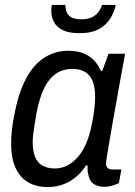

<svg xmlns="http://www.w3.org/2000/svg" viewBox="-20 -743 544 775"><path d="M173 12Q127 12 94 -7Q61 -26 43 -65Q25 -104 25 -163Q25 -192 28.5 -222.5Q32 -253 39 -285Q55 -369 85 -425.5Q115 -482 158.5 -510Q202 -538 256 -538Q290 -538 315 -528.5Q340 -519 358 -501Q376 -483 387 -457H393L418 -526H485L462 -401Q457 -370 449.5 -330.5Q442 -291 435 -250.5Q428 -210 422 -174.5Q416 -139 412 -114.5Q408 -90 408 -84Q408 -71 414.5 -65Q421 -59 433 -59H470L460 -4Q450 1 434 6Q418 11 400 11Q374 11 357 -1.5Q340 -14 336 -41Q334 -48 333.5 -56.5Q333 -65 334 -74L328 -76Q301 -34 261 -11Q221 12 173 12ZM203 -63Q226 -63 248.5 -73.5Q271 -84 291.5 -106Q312 -128 327.5 -163.5Q343 -199 352 -248Q357 -273 359.5 -292Q362 -311 363 -325.5Q364 -340 364 -352Q364 -389 354.5 -414Q345 -439 324.5 -452Q304 -465 272 -465Q236 -465 208 -447Q180 -429 160 -390.5Q140 -352 128 -290Q123 -261 119.5 -239Q116 -217 114 -200.5Q112 -184 112 -169Q112 -114 134.5 -88.5Q157 -63 203 -63ZM300 -609Q258 -609 233 -621.5Q208 -634 197.5 -654.5Q187 -675 187 -698Q187 -704 187.5 -710.5Q188 -717 189 -723H244Q244 -703 251 -690Q258 -677 272.5 -671Q287 -665 307 -665Q336 -665 353.5 -674.5Q371 -684 380 -698Q389 -712 392 -723H447Q442 -696 426 -669.5Q410 -643 380 -626Q350 -609 300 -609Z"/></svg>

Font: Archivo SemiCondensed
Style: Italic
Weight: 400
Width: 4
Italic angle: -10°
Designer: Hector Gatti
Foundry: Omnibus-Type
Version: Version 2.001